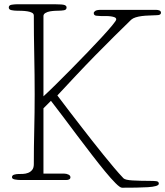

<svg xmlns="http://www.w3.org/2000/svg" viewBox="-20 -841 772 897"><path d="M183 -391Q205 -411 239 -444.5Q273 -478 310.5 -516Q348 -554 386 -593.5Q424 -633 454.5 -666Q485 -699 504 -722Q523 -745 523 -750Q523 -757 516 -760Q509 -763 498.5 -764.5Q488 -766 475.5 -766Q463 -766 452 -766Q442 -766 430 -767.5Q418 -769 418 -780Q418 -785 425 -790Q432 -795 452 -795H709Q718 -795 725 -792Q732 -789 732 -781Q732 -770 712 -770Q694 -769 676 -768.5Q658 -768 642.5 -766Q627 -764 614 -760Q601 -756 593 -749Q557 -714 513.5 -671Q470 -628 424 -581Q378 -534 333 -486Q288 -438 248 -395Q306 -318 362 -246Q386 -215 411.5 -182.5Q437 -150 462.5 -118.5Q488 -87 512 -58.5Q536 -30 557 -8Q565 0 599.5 2Q634 4 676 4Q699 4 710.5 5.5Q722 7 722 17Q722 24 708.5 28Q695 32 671.5 33.5Q648 35 616.5 35.5Q585 36 550 36Q541 36 520 15Q499 -6 471 -40Q443 -74 409.5 -117.5Q376 -161 342 -206Q308 -251 276 -294Q244 -337 218 -370L183 -335V-30H279Q290 -30 299.5 -25.5Q309 -21 309 -13Q309 0 289 0H77Q63 0 49.5 -2.5Q36 -5 36 -13Q36 -22 46 -25Q56 -28 65 -28Q75 -28 87.5 -28.5Q100 -29 111.5 -33.5Q123 -38 130.5 -47.5Q138 -57 138 -74Q138 -156 140 -234.5Q142 -313 142 -401Q142 -489 140 -584.5Q138 -680 138 -768Q138 -777 129.5 -781.5Q121 -786 108.5 -788Q96 -790 82 -790.5Q68 -791 58 -791Q47 -791 34 -793.5Q21 -796 21 -806Q21 -817 35 -819Q49 -821 58 -821H240Q272 -821 281.5 -817.5Q291 -814 291 -806Q291 -795 278.5 -793Q266 -791 254 -791Q249 -791 237.5 -790.5Q226 -790 214 -788Q202 -786 192.5 -780.5Q183 -775 183 -766Z"/></svg>

Font: Life Savers
Style: Regular
Weight: 400
Designer: Pablo Impallari, Rodrigo Fuenzalida, Brenda Gallo
Foundry: Pablo Impallari, Rodrigo Fuenzalida, Brenda Gallo
Version: Version 3.001; ttfautohint (v0.95) -l 8 -r 50 -G 200 -x 14 -